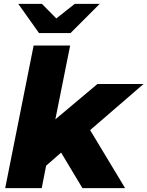

<svg xmlns="http://www.w3.org/2000/svg" viewBox="-20 -979 767 999"><path d="M7 0 155 -742H345L268 -358L487 -542H727L449 -302L631 0H409L298 -185L220 -117L197 0ZM183 -807 75 -959H198L273 -883L369 -959H499L347 -807Z"/></svg>

Font: Montserrat ExtraBold
Style: Italic
Weight: 800
Italic angle: -11.3°
Designer: Julieta Ulanovsky
Foundry: Julieta Ulanovsky
Version: Version 9.000; ttfautohint (v1.8.4.7-5d5b)